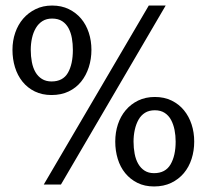

<svg xmlns="http://www.w3.org/2000/svg" viewBox="-20 -666 750 693"><path d="M138 0 517 -646H578L200 0ZM681 -155Q681 -122 671.5 -92.5Q662 -63 643.5 -41Q625 -19 598 -6Q571 7 536 7Q502 7 476 -6Q450 -19 432 -41Q414 -63 405 -92.5Q396 -122 396 -155Q396 -188 405.5 -217Q415 -246 433.5 -268Q452 -290 478.5 -303Q505 -316 539 -316Q573 -316 599.5 -303Q626 -290 644 -268Q662 -246 671.5 -217Q681 -188 681 -155ZM614 -155Q614 -177 610 -197Q606 -217 597.5 -233Q589 -249 574.5 -258.5Q560 -268 539 -268Q518 -268 503.5 -259Q489 -250 480 -234Q471 -218 466.5 -197.5Q462 -177 462 -155Q462 -132 466 -111Q470 -90 479 -74.5Q488 -59 502 -50Q516 -41 536 -41Q577 -41 595.5 -72.5Q614 -104 614 -155ZM310 -486Q310 -453 300.5 -423.5Q291 -394 273 -371.5Q255 -349 228 -336Q201 -323 166 -323Q132 -323 105.5 -336Q79 -349 61 -371.5Q43 -394 34 -423.5Q25 -453 25 -486Q25 -519 35 -548Q45 -577 63.5 -598.5Q82 -620 108.5 -633Q135 -646 168 -646Q202 -646 228.5 -633Q255 -620 273 -598.5Q291 -577 300.5 -548Q310 -519 310 -486ZM243 -486Q243 -508 239.5 -528Q236 -548 227.5 -564Q219 -580 204.5 -589.5Q190 -599 168 -599Q148 -599 133.5 -590Q119 -581 109.5 -565Q100 -549 95.5 -528.5Q91 -508 91 -486Q91 -463 95 -442Q99 -421 108 -405.5Q117 -390 131.5 -381Q146 -372 166 -372Q207 -372 225 -403Q243 -434 243 -486Z"/></svg>

Font: Mukta Mahee
Style: Regular
Weight: 400
Designer: Shuchita Grover, Noopur Datye, Girish Dalvi, Yashodeep Gholap
Foundry: Ek Type
Version: Version 2.538;PS 1.000;hotconv 16.6.51;makeotf.lib2.5.65220;